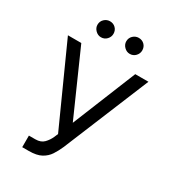

<svg xmlns="http://www.w3.org/2000/svg" viewBox="-221 -1052 1066 1182"><g transform="rotate(30 312.0 -461.0)"><path d="M126.4 9.9V-72.4H171.9Q211.3 -72.4 232.6 -94.6Q253.9 -116.8 265.6 -143.5L277 -170.5L25.6 -727.3H120.7L321 -275.6L504.3 -727.3H598L346.6 -117.9Q331.7 -83.8 312.7 -54.7Q293.7 -25.6 261.2 -7.8Q228.7 9.9 173.3 9.9ZM207.4 -818.2Q185 -818.2 167.8 -835.4Q150.6 -852.6 150.6 -875Q150.6 -899.5 167.8 -915.7Q185 -931.8 207.4 -931.8Q231.9 -931.8 248 -915.7Q264.2 -899.5 264.2 -875Q264.2 -852.6 248 -835.4Q231.9 -818.2 207.4 -818.2ZM411.9 -818.2Q389.6 -818.2 372.3 -835.4Q355.1 -852.6 355.1 -875Q355.1 -899.5 372.3 -915.7Q389.6 -931.8 411.9 -931.8Q436.4 -931.8 452.6 -915.7Q468.7 -899.5 468.7 -875Q468.7 -852.6 452.6 -835.4Q436.4 -818.2 411.9 -818.2Z"/></g></svg>

Font: Inter Alia
Style: Regular
Weight: 400
Designer: Rasmus Andersson (Latin, Greek, Cyrillic etc.) and Evan from Shavian.info (Shavian, old style figures)
Foundry: Shavian.info
Version: Version 0.001;git-37ab20767